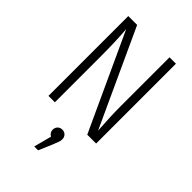

<svg xmlns="http://www.w3.org/2000/svg" viewBox="-280 -786 1165 1165"><g transform="rotate(45 302.5 -203.5)"><path d="M507 0H431L145 -620Q153 -528 153 -387V0H98V-685H174L460 -64Q452 -184 452 -266V-685H507ZM344 127Q344 138 340 150.5Q336 163 324 192L287 278H254L284 164Q261 151 261 127Q261 109 272.5 97Q284 85 303 85Q321 85 332.5 97Q344 109 344 127Z"/></g></svg>

Font: Fira Sans Condensed Light
Style: Regular
Weight: 300
Width: 3
Designer: bBox Type GmbH & Carrois Corporate GbR & Edenspiekermann AG
Foundry: bBox Type GmbH & Carrois Corporate GbR & Edenspiekermann AG
Version: Version 4.301